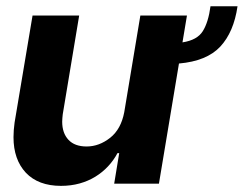

<svg xmlns="http://www.w3.org/2000/svg" viewBox="-20 -596 791 623"><path d="M177.9 7.1Q104.4 7.1 63.9 -35.5Q23.8 -78.5 23.8 -150.9Q23.8 -162.3 24.7 -174Q25.6 -185.7 27.3 -198.2L85.6 -545.5H236.9L183.6 -225.1Q182.9 -218.8 182.4 -212.9Q181.8 -207 181.8 -201.3Q181.8 -164.1 202.1 -142.4Q222.3 -120.7 261 -120.7Q301.8 -120.7 337.7 -149.1Q372.9 -177.2 383.2 -232.2L435.4 -545.5H586.6L572.1 -458.5Q620 -465.9 638.1 -495Q656.2 -524.1 663 -575.6H750.7Q738.6 -491.8 694.6 -444.6Q650.6 -397.7 560.7 -389.9L495.7 0H350.5L366.8 -99.1H361.2Q348.7 -75.6 330.6 -56.3Q312.5 -36.9 289.4 -22.7Q266.3 -8.5 238.3 -0.7Q210.2 7.1 177.9 7.1Z"/></svg>

Font: Linik Sans
Style: Bold Italic
Weight: 700
Italic angle: 9°
Designer: Fonts by Rasmus Andersson / Changes by Cristiano Sobral with parts from Marc Monis
Foundry: rsms
Version: Version 3.020; ttfautohint (v1.6)